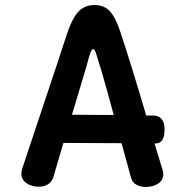

<svg xmlns="http://www.w3.org/2000/svg" viewBox="-20 -732 735 763"><path d="M626 -57Q629 -48 629 -41Q629 -16 608.5 -2.5Q588 11 560 11Q538 11 522 2Q506 -7 501 -25L463 -163L232 -164Q225 -140 218.5 -118.5Q212 -97 207 -79L192 -28Q186 -9 170.5 0.5Q155 10 134 10Q106 10 85.5 -4Q65 -18 65 -41Q65 -46 67 -58Q67 -58 209 -484L244 -591Q265 -656 290 -684Q315 -712 355 -712Q394 -712 417 -687Q440 -662 460 -600Q503 -470 561 -273H589Q610 -273 622 -259Q634 -245 634 -218Q634 -162 599 -162H594ZM432 -275Q402 -387 380 -461Q378 -468 376 -473Q374 -478 373 -483Q365 -511 360 -524Q355 -537 350 -537Q345 -537 340 -524Q335 -511 330 -492Q325 -472 323 -466L266 -276Z"/></svg>

Font: Mali SemiBold
Style: Regular
Weight: 600
Designer: Kitiyaporn Chalermlarp | Katatrad Aksorn Co.,Ltd.
Foundry: Cadson Demak Co.,Ltd.
Version: Version 1.000; ttfautohint (v1.6)